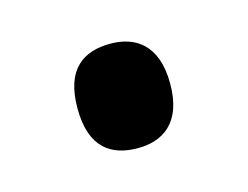

<svg xmlns="http://www.w3.org/2000/svg" viewBox="-38 -179 307 238"><g transform="rotate(-15 115.5 -60.0)"><path d="M116 7C147 7 175 -9 175 -60C175 -111 147 -127 116 -127C82 -127 56 -111 56 -60C56 -9 82 7 116 7Z"/></g></svg>

Font: Noto Serif Thai Condensed Medium
Style: Regular
Weight: 500
Width: 3
Designer: Monotype Design Team
Foundry: Monotype Imaging Inc.
Version: Version 2.002